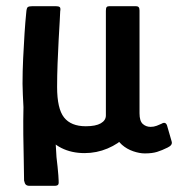

<svg xmlns="http://www.w3.org/2000/svg" viewBox="-20 -492 577 622"><path d="M76 110Q68 110 64 106.5Q60 103 58 93Q58 68 57 29Q56 -10 55.5 -55.5Q55 -101 56 -145Q55 -166 54 -185.5Q53 -205 53 -221Q53 -261 55 -303Q57 -345 59.5 -383.5Q62 -422 65 -451Q66 -466 70 -469Q74 -472 86 -472H160Q170 -472 173.5 -469Q177 -466 175 -455Q175 -449 173.5 -424Q172 -399 170 -362.5Q168 -326 166.5 -286Q165 -246 165 -210Q165 -140 187.5 -111.5Q210 -83 258 -83Q290 -83 306.5 -92.5Q323 -102 323 -118V-457Q323 -466 325.5 -469Q328 -472 335 -472H420Q426 -472 429 -469Q432 -466 432 -458V-125Q432 -100 442.5 -90.5Q453 -81 468 -81Q478 -81 487.5 -84.5Q497 -88 503 -91Q516 -99 521 -86L536 -34Q540 -22 523 -14Q505 -5 489 0Q473 5 449 5Q432 5 411.5 -2Q391 -9 375 -23Q359 -37 353 -58L387 -50Q364 -26 328.5 -11Q293 4 254 4Q212 4 179 -12.5Q146 -29 131 -58L157 -64Q159 -46 160.5 -25Q162 -4 163 17Q165 32 166.5 48Q168 64 169 75.5Q170 87 170 93Q171 102 168.5 106Q166 110 156 110Z"/></svg>

Font: Glory SemiBold
Style: Regular
Weight: 600
Designer: Robert Leuschke
Foundry: Robert Leuschke
Version: Version 1.011